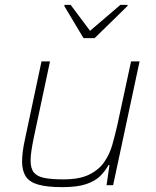

<svg xmlns="http://www.w3.org/2000/svg" viewBox="-20 -763 644 791"><path d="M237 8Q174 8 137.5 -2.5Q101 -13 86 -36.5Q71 -60 71 -97Q71 -117 74 -140Q77 -163 83 -190L151 -510H186L119 -195Q113 -166 109.5 -142.5Q106 -119 106 -102Q106 -69 119.5 -52.5Q133 -36 162.5 -30Q192 -24 241 -24Q307 -24 347 -43.5Q387 -63 409.5 -95.5Q432 -128 443 -167.5Q454 -207 463 -246L520 -510H555L446 0H419L431 -83H427Q414 -59 393 -38Q372 -17 335 -4.5Q298 8 237 8ZM324 -606 245 -738 246 -743H271L351 -636L476 -743H506L505 -738L370 -606Z"/></svg>

Font: Saira Thin Thin
Style: Italic
Weight: 250
Italic angle: -12°
Version: Version 1.101